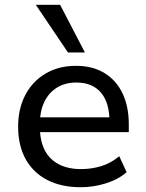

<svg xmlns="http://www.w3.org/2000/svg" viewBox="-20 -776 613 805"><path d="M319 9Q237 9 178 -21.5Q119 -52 87.5 -109Q56 -166 56 -245Q56 -320 86 -377.5Q116 -435 171 -467.5Q226 -500 298 -500Q368 -500 417.5 -470Q467 -440 493.5 -385Q520 -330 520 -254V-222H129V-284H456L439 -267Q439 -346 403 -388Q367 -430 300 -430Q253 -430 218.5 -408.5Q184 -387 165.5 -348Q147 -309 147 -255V-247Q147 -187 167 -147.5Q187 -108 226 -87.5Q265 -67 320 -67Q362 -67 403 -79Q444 -91 480 -121L511 -54Q475 -23 423 -7Q371 9 319 9ZM265 -556 130 -756H232L336 -556Z"/></svg>

Font: Nunito Sans 10pt Medium
Style: Regular
Weight: 500
Designer: Vernon Adams
Foundry: Vernon Adams
Version: Version 3.101;gftools[0.9.27]